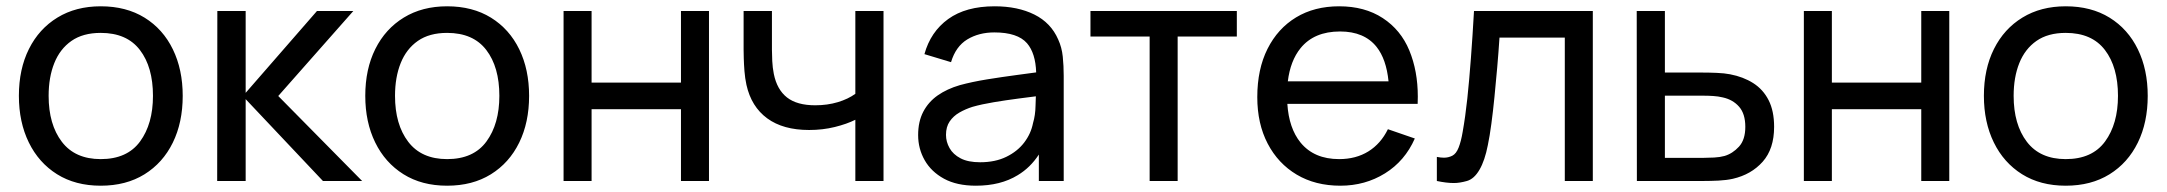

<svg xmlns="http://www.w3.org/2000/svg" viewBox="-20 -575 6884 610"><path d="M300 15Q219.5 15 161.2 -21.5Q103 -58 71.5 -122.5Q40 -187 40 -270.5Q40 -355.5 72 -419.5Q104 -483.5 162.5 -519.2Q221 -555 300 -555Q381 -555 439.5 -518.8Q498 -482.5 529.2 -418.2Q560.5 -354 560.5 -270.5Q560.5 -186 529 -121.8Q497.5 -57.5 439 -21.2Q380.5 15 300 15ZM300 -69.5Q384 -69.5 425 -125.5Q466 -181.5 466 -270.5Q466 -362 424.5 -416.2Q383 -470.5 300 -470.5Q243.5 -470.5 207 -445Q170.5 -419.5 152.5 -374.5Q134.5 -329.5 134.5 -270.5Q134.5 -179.5 176.5 -124.5Q218.5 -69.5 300 -69.5Z M670 0 670.5 -540H760.5V-280L987 -540H1102.5L864 -270L1130.5 0H1006L760.5 -260V0Z M1400.5 15Q1320 15 1261.8 -21.5Q1203.5 -58 1172 -122.5Q1140.5 -187 1140.5 -270.5Q1140.5 -355.5 1172.5 -419.5Q1204.5 -483.5 1263 -519.2Q1321.5 -555 1400.5 -555Q1481.5 -555 1540 -518.8Q1598.5 -482.5 1629.8 -418.2Q1661 -354 1661 -270.5Q1661 -186 1629.5 -121.8Q1598 -57.5 1539.5 -21.2Q1481 15 1400.5 15ZM1400.5 -69.5Q1484.5 -69.5 1525.5 -125.5Q1566.5 -181.5 1566.5 -270.5Q1566.5 -362 1525 -416.2Q1483.5 -470.5 1400.5 -470.5Q1344 -470.5 1307.5 -445Q1271 -419.5 1253 -374.5Q1235 -329.5 1235 -270.5Q1235 -179.5 1277 -124.5Q1319 -69.5 1400.5 -69.5Z M1770.5 0V-540H1859.5V-312.5H2143.5V-540H2232.5V0H2143.5V-228H1859.5V0Z M2697.5 0V-194.5Q2670.5 -181 2632.2 -171.5Q2594 -162 2550.5 -162Q2468 -162 2417.5 -199Q2367 -236 2351.5 -305.5Q2347 -326.5 2345.2 -349Q2343.5 -371.5 2343 -390Q2342.5 -408.5 2342.5 -417V-540H2432.5V-417Q2432.5 -402.5 2433.5 -381.2Q2434.5 -360 2438.5 -340Q2448.5 -290.5 2480.2 -265.5Q2512 -240.5 2570 -240.5Q2609 -240.5 2642 -250.5Q2675 -260.5 2697.5 -277V-540H2787V0Z M3080.5 15Q3020 15 2979.2 -7.2Q2938.5 -29.5 2917.8 -66Q2897 -102.5 2897 -146Q2897 -188.5 2913.2 -219.8Q2929.5 -251 2959 -271.8Q2988.5 -292.5 3029.5 -304.5Q3068 -315 3115.8 -322.8Q3163.5 -330.5 3212.5 -337Q3243.5 -341 3272 -345Q3270 -406 3243 -437.5Q3213 -472 3139 -472Q3090 -472 3053.2 -449.8Q3016.5 -427.5 3001.5 -377.5L2917 -403Q2936.5 -474 2992.5 -514.5Q3048.5 -555 3140 -555Q3213.5 -555 3266.2 -528.8Q3319 -502.5 3342 -449.5Q3353.5 -424.5 3356.5 -395.2Q3359.5 -366 3359.5 -334V0H3280.5V-84Q3253.5 -42.5 3213.5 -18.5Q3159 15 3080.5 15ZM3094 -59.5Q3142 -59.5 3177.2 -76.8Q3212.5 -94 3234 -122.2Q3255.5 -150.5 3262 -184Q3269.5 -209 3270 -239.5Q3270.5 -256.5 3271 -269Q3243.5 -265.5 3216.5 -262Q3174.5 -256.5 3137 -250.2Q3099.5 -244 3069.5 -235.5Q3047.5 -228.5 3028.2 -217.5Q3009 -206.5 2997.2 -189.2Q2985.5 -172 2985.5 -146.5Q2985.5 -124.5 2996.8 -104.5Q3008 -84.5 3031.8 -72Q3055.5 -59.5 3094 -59.5Z M3632.5 0V-459H3444.5V-540H3909.5V-459H3721.5V0Z M4238.5 15Q4159 15 4099.8 -20.2Q4040.5 -55.5 4007.5 -118.8Q3974.5 -182 3974.5 -266.5Q3974.5 -355 4007 -419.8Q4039.5 -484.5 4097.8 -519.8Q4156 -555 4234.5 -555Q4316 -555 4373.2 -517.5Q4430.5 -480 4457.5 -414.8Q4484.5 -349.5 4484.5 -268Q4484.5 -256.5 4484 -245H4070Q4075 -167.5 4112 -122Q4155 -69.5 4234.5 -69.5Q4288 -69.5 4327.5 -94Q4367 -118.5 4389.5 -164.5L4475 -135Q4443.5 -63.5 4380.2 -24.2Q4317 15 4238.5 15ZM4391.5 -316.5Q4384.5 -387 4353.5 -426Q4314.5 -475 4237.5 -475Q4155 -475 4112 -422Q4079.5 -382 4071.5 -316.5Z M4545 0V-76.5Q4557.5 -74 4567.5 -74Q4581.5 -74 4594 -80.2Q4606.5 -86.5 4614.2 -106.2Q4622 -126 4627 -156Q4635.5 -203.5 4641.8 -262Q4648 -320.5 4653.2 -390.2Q4658.5 -460 4663 -540H5040.5V0H4951.5V-455.5H4744Q4741 -409.5 4736.8 -361Q4732.5 -312.5 4728 -266.8Q4723.5 -221 4718.2 -181.8Q4713 -142.5 4707 -114Q4697.5 -65 4680.5 -35.8Q4663.5 -6.5 4640.5 0Q4617.5 6.5 4599 6.5Q4575.5 6.5 4545 0Z M5180.5 0 5180 -540H5269.5V-344.5H5386Q5409.5 -344.5 5434 -343.5Q5458.5 -342.5 5476.5 -339Q5518.5 -331 5550 -311Q5581.5 -291 5599 -256.8Q5616.5 -222.5 5616.5 -172Q5616.5 -102 5580.2 -61.2Q5544 -20.5 5485.5 -7Q5465.5 -2.5 5439.8 -1.2Q5414 0 5391 0ZM5269.5 -73.5H5392.5Q5407.5 -73.5 5426 -74.5Q5444.5 -75.5 5459 -79.5Q5484.5 -87 5504.8 -109Q5525 -131 5525 -172Q5525 -213.5 5505.2 -236Q5485.5 -258.5 5453.5 -265.5Q5439 -269 5423 -270Q5407 -271 5392.5 -271H5269.5Z M5711 0V-540H5800V-312.5H6084V-540H6173V0H6084V-228H5800V0Z M6543 15Q6462.5 15 6404.2 -21.5Q6346 -58 6314.5 -122.5Q6283 -187 6283 -270.5Q6283 -355.5 6315 -419.5Q6347 -483.5 6405.5 -519.2Q6464 -555 6543 -555Q6624 -555 6682.5 -518.8Q6741 -482.5 6772.2 -418.2Q6803.5 -354 6803.5 -270.5Q6803.5 -186 6772 -121.8Q6740.5 -57.5 6682 -21.2Q6623.5 15 6543 15ZM6543 -69.5Q6627 -69.5 6668 -125.5Q6709 -181.5 6709 -270.5Q6709 -362 6667.5 -416.2Q6626 -470.5 6543 -470.5Q6486.5 -470.5 6450 -445Q6413.5 -419.5 6395.5 -374.5Q6377.5 -329.5 6377.5 -270.5Q6377.5 -179.5 6419.5 -124.5Q6461.5 -69.5 6543 -69.5Z"/></svg>

Font: Cns Manrope Med
Style: Regular
Weight: 500
Designer: Mikhail Sharanda
Foundry: Mikhail Sharanda
Version: Version 4.504